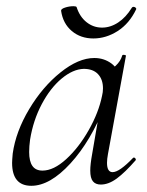

<svg xmlns="http://www.w3.org/2000/svg" viewBox="-20 -586 474 619"><path d="M19 -61Q19 -69 21 -91Q31 -162 74 -234Q117 -306 175 -352.5Q233 -399 284 -399Q315 -399 339 -381.5Q363 -364 366 -330L323 -357Q337 -359 353 -374Q369 -389 374 -407Q375 -410 381 -409Q387 -408 386 -406L328 -89Q325 -73 325 -61Q325 -31 343 -31Q365 -31 409 -77Q410 -78 412 -78Q415 -78 417 -74.5Q419 -71 417 -69Q383 -30 356.5 -10.5Q330 9 305 9Q288 9 279.5 -1.5Q271 -12 271 -36Q271 -56 277 -89L301 -229L318 -246Q273 -131 207 -59Q141 13 81 13Q19 13 19 -61ZM309 -277Q312 -289 312 -301Q312 -330 296 -347Q280 -364 250 -364Q215 -363 178.5 -332.5Q142 -302 114.5 -250Q87 -198 77 -136Q74 -114 74 -96Q74 -66 84.5 -51Q95 -36 117 -36Q153 -36 193.5 -73Q234 -110 266 -166.5Q298 -223 309 -277ZM177 -551Q176 -557 189.5 -561.5Q203 -566 217 -566Q226 -566 227 -563Q237 -532 259 -514.5Q281 -497 309 -497Q336 -497 361 -513.5Q386 -530 405 -561Q407 -564 410 -564Q414 -564 417 -561.5Q420 -559 419 -556Q397 -510 359.5 -486Q322 -462 281 -462Q240 -462 211.5 -486Q183 -510 177 -551Z"/></svg>

Font: Cormorant Infant
Style: Italic
Weight: 400
Italic angle: -10°
Designer: Christian Thalmann (Catharsis Fonts)
Foundry: Catharsis Fonts
Version: Version 4.000